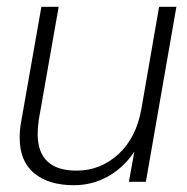

<svg xmlns="http://www.w3.org/2000/svg" viewBox="-20 -536 552 566"><path d="M198 10Q123 10 80.5 -25.5Q38 -61 38 -130Q38 -154 42 -175L102 -516H153L94 -181Q91 -157 91 -138Q93 -33 206 -33Q276 -33 329 -81.5Q382 -130 397 -216L449 -516H500L410 0H360L376 -89Q345 -42 298.5 -16Q252 10 198 10Z"/></svg>

Font: Creato Display Light
Style: Italic
Weight: 300
Italic angle: -10°
Version: Version 1.000